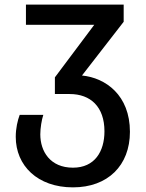

<svg xmlns="http://www.w3.org/2000/svg" viewBox="-20 -559 629 829"><path d="M295 250C445 250 541 156 541 10C541 -148 436 -223 334 -233L514 -465V-539H92V-452H387L217 -225V-153H281C371 -153 431 -98 431 8C431 95 389 165 295 165C197 165 154 95 154 21C154 -6 160 -42 167 -63H65C56 -39 48 -5 48 32C48 156 142 250 295 250Z"/></svg>

Font: Noto Sans Georgian Medium
Style: Regular
Weight: 500
Designer: Monotype Design Team, Akaki Razmadze
Foundry: Google LLC
Version: Version 2.005